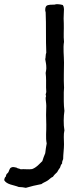

<svg xmlns="http://www.w3.org/2000/svg" viewBox="-86 -678 401 921"><path d="M-66 186C-54 208 -20 209 4 219C17 219 27 221 38 223C62 216 86 210 113 205C121 198 132 195 141 189C150 184 157 174 168 170C173 162 180 155 188 148C192 140 197 133 202 126C204 118 207 111 212 106C211 96 215 92 217 85C217 62 221 38 221 14C221 -9 218 -32 223 -53C218 -80 219 -120 223 -146C219 -176 220 -208 220 -236C220 -246 222 -257 221 -263C219 -299 221 -340 221 -378C221 -408 216 -449 221 -477C218 -505 221 -535 220 -566C219 -581 219 -598 220 -613C220 -627 224 -642 215 -654C205 -657 185 -660 177 -656C162 -655 144 -657 136 -649C131 -644 129 -628 133 -619C136 -558 133 -489 136 -425C132 -417 134 -404 131 -394C133 -381 136 -370 136 -356C137 -344 134 -338 133 -328C136 -304 135 -279 135 -258C135 -252 136 -244 136 -238C136 -233 133 -228 133 -224C133 -221 135 -220 135 -217C135 -215 133 -211 133 -209C133 -196 136 -183 136 -170C136 -156 135 -142 135 -127C135 -112 136 -96 136 -80C137 -49 132 -18 138 10C135 24 133 41 131 57C126 69 121 81 117 95C102 109 90 125 68 133C50 136 31 132 13 134C8 130 -2 131 -7 126C-14 125 -24 121 -31 125C-43 129 -41 146 -50 153C-55 156 -57 162 -58 169C-63 172 -65 179 -66 186Z"/></svg>

Font: FuturaRener
Style: Regular
Weight: 400
Designer: BSozoo
Foundry: BSozoo
Version: Version 1.0